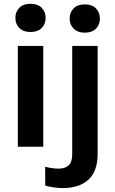

<svg xmlns="http://www.w3.org/2000/svg" viewBox="-20 -755 593 988"><path d="M71.8 0H202.6V-518.6H71.8ZM59.1 -663.1Q59.1 -631.8 79.3 -611.1Q99.6 -590.3 136.7 -590.3Q174.3 -590.3 194.6 -611.1Q214.8 -631.8 214.8 -663.1Q214.8 -693.8 194.8 -714.6Q174.8 -735.4 136.7 -735.4Q99.1 -735.4 79.1 -714.6Q59.1 -693.8 59.1 -663.1ZM212.9 200.2Q225.6 204.6 252.9 208.7Q280.3 212.9 301.8 212.9Q388.2 212.9 435.3 169.4Q482.4 126 482.4 36.6V-518.6H351.6V39.1Q351.6 78.6 333.5 95.7Q315.4 112.8 281.2 112.8Q263.2 112.8 243.7 109.6Q224.1 106.4 212.4 103ZM338.4 -659.7Q338.4 -628.4 358.9 -607.7Q379.4 -586.9 416.5 -586.9Q454.1 -586.9 474.1 -607.7Q494.1 -628.4 494.1 -659.7Q494.1 -690.4 474.1 -711.4Q454.1 -732.4 416.5 -732.4Q378.4 -732.4 358.4 -711.4Q338.4 -690.4 338.4 -659.7Z"/></svg>

Font: Roboto Flex
Style: wght 600 wdth 140 opsz 13.0 GRAD 0.00 slnt 0.00 XTRA 468 XOPQ 96 YOPQ 79 YTLC 514 YTUC 712 YTAS 750 YTDE -203.00 YTFI 738
Weight: 600
Width: 8
Designer: Berlow after Robertson
Foundry: Google
Version: Version 3.100